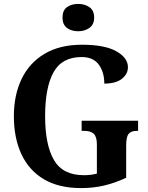

<svg xmlns="http://www.w3.org/2000/svg" viewBox="-20 -953 760 983"><path d="M396 10Q280 10 203.5 -36Q127 -82 89 -165Q51 -248 51 -358Q51 -466 90.5 -548.5Q130 -631 208 -677.5Q286 -724 400 -724Q516 -724 575.5 -690.5Q635 -657 635 -609Q635 -574 604 -549.5Q573 -525 514 -525Q514 -584 485.5 -622.5Q457 -661 398 -661Q297 -661 254 -583Q211 -505 211 -358Q211 -212 256 -134Q301 -56 410 -56Q445 -56 476 -64V-213Q476 -253 460 -268Q444 -283 411 -283H398V-335H687V-283H680Q651 -283 638.5 -267.5Q626 -252 626 -209V-43Q571 -17 515 -3.5Q459 10 396 10ZM381 -793Q346 -793 323 -810Q300 -827 300 -863Q300 -900 323 -916.5Q346 -933 381 -933Q413 -933 437.5 -916.5Q462 -900 462 -863Q462 -827 437.5 -810Q413 -793 381 -793Z"/></svg>

Font: Noto Serif Devanagari SemiCondensed
Style: Bold
Weight: 700
Width: 4
Designer: Universal Thirst, Indian Type Foundry and the Monotype Design Team
Foundry: Monotype Imaging Inc.
Version: Version 2.004; ttfautohint (v1.8.4.7-5d5b)